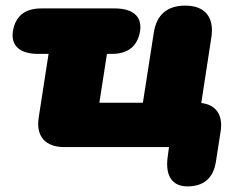

<svg xmlns="http://www.w3.org/2000/svg" viewBox="-20 -524 845 684"><path d="M648 140C706 140 740 110 749 53L766 -56C775 -114 750 -151 697 -157L733 -391C744 -463 710 -504 640 -504C576 -504 538 -472 528 -408L489 -158H334L361 -332H378C436 -332 470 -359 479 -413C487 -465 454 -494 389 -494H127C69 -494 35 -467 26 -413C18 -361 51 -332 116 -332H153L118 -106C107 -38 142 0 209 0H582L577 38C569 102 593 140 648 140Z"/></svg>

Font: SN Pro Black
Style: Italic
Weight: 900
Italic angle: -9°
Designer: Tobias Whetton
Foundry: Supernotes
Version: Version 1.001;Glyphs 3.2 (3249)